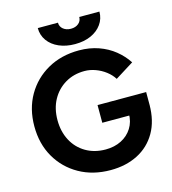

<svg xmlns="http://www.w3.org/2000/svg" viewBox="-130 -1005 1003 1122"><g transform="rotate(-15 371.5 -444.0)"><path d="M401 12Q294 12 211.5 -34.5Q129 -81 82 -162.5Q35 -244 35 -350Q35 -456 82 -537.5Q129 -619 211.5 -665.5Q294 -712 401 -712Q465 -712 519 -693Q573 -674 614.5 -640.5Q656 -607 684 -564L572 -494Q555 -521 527.5 -542Q500 -563 467 -575Q434 -587 401 -587Q335 -587 284 -556.5Q233 -526 204 -473Q175 -420 175 -350Q175 -281 203.5 -227Q232 -173 284 -142.5Q336 -112 404 -112Q457 -112 498.5 -133Q540 -154 564 -192Q588 -230 588 -280L718 -300Q718 -201 677.5 -131Q637 -61 565.5 -24.5Q494 12 401 12ZM424 -268V-375H718V-290L644 -268ZM390 -753Q336 -753 293.5 -771.5Q251 -790 227 -823.5Q203 -857 203 -900H325Q325 -876 343.5 -861Q362 -846 390 -846Q418 -846 436 -861Q454 -876 454 -900H576Q576 -857 552 -823.5Q528 -790 486.5 -771.5Q445 -753 390 -753Z"/></g></svg>

Font: Figtree
Style: Bold
Weight: 700
Designer: Erik Kennedy
Foundry: Erik Kennedy
Version: Version 2.001;gftools[0.9.30]